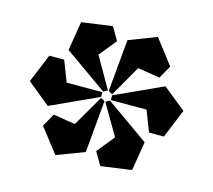

<svg xmlns="http://www.w3.org/2000/svg" viewBox="-87 -918 872 785"><g transform="rotate(15 349.0 -525.5)"><path d="M352 -548 372 -768 489 -813 569 -709 538 -654 444 -669 369 -538ZM348 -549 331 -539 150 -667 170 -790 300 -808 332 -753 273 -680ZM618 -426H555L521 -514H370V-534L571 -626L668 -548ZM127 -424 30 -503 80 -624H143L177 -536H328V-516ZM346 -503 326 -282 209 -238 129 -341 160 -396 253 -381 329 -512ZM548 -383 528 -260 398 -242 366 -297 426 -371 350 -501 367 -511Z"/></g></svg>

Font: Inknut Antiqua ExtraBold
Style: Regular
Weight: 800
Designer: Claus Eggers Sørensen
Foundry: Claus Eggers Sørensen
Version: Version 1.003; ttfautohint (v1.8.2) -l 8 -r 50 -G 200 -x 14 